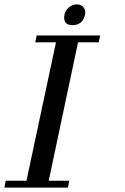

<svg xmlns="http://www.w3.org/2000/svg" viewBox="-107 -851 567 871"><path d="M59 -690H347L341 -659H247L114 -31H207L201 0H-87L-81 -31H13L147 -659H53ZM279 -786Q269 -737 222 -737Q184 -737 184 -771Q184 -796 201 -813.5Q218 -831 242 -831Q262 -831 272 -817.5Q282 -804 279 -786Z"/></svg>

Font: GFS Didot
Style: Italic
Weight: 400
Italic angle: -12°
Designer: Takis Katsoulidis and George D. Matthiopoulos
Foundry: George Matthiopoulos and Takis Katsoulidis
Version: Version 1.0